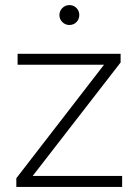

<svg xmlns="http://www.w3.org/2000/svg" viewBox="-20 -733 543 753"><path d="M44 0V-34L401 -496L414 -479H49V-522H453V-488L95 -26L80 -43H459V0ZM252 -635Q236 -635 224.5 -646.5Q213 -658 213 -674Q213 -690 224.5 -701.5Q236 -713 252 -713Q269 -713 280 -701.5Q291 -690 291 -674Q291 -658 280 -646.5Q269 -635 252 -635Z"/></svg>

Font: Modern
Style: Regular
Weight: 300
Designer: Julieta Ulanovsky
Foundry: Julieta Ulanovsky
Version: Version 8.000